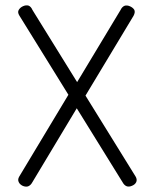

<svg xmlns="http://www.w3.org/2000/svg" viewBox="-20 -493 573 713"><path d="M435 183.5C435 183.5 52 -435 52 -435C47 -443 46 -450 49.5 -456C53 -462 58 -466.5 65.5 -470C65.5 -470 65.5 -470 65.5 -470C73.5 -473.5 80.5 -474 86.5 -472C92 -469.5 97 -464.5 100.5 -456C100.5 -456 100.5 -456 100.5 -456C100.5 -456 483.5 162.5 483.5 162.5C488 170 488.5 177 486 183C483 189.5 477.5 194 470 197C470 197 470 197 470 197C455 203.5 443.5 199 435 183.5C435 183.5 435 183.5 435 183.5ZM250.5 -168.5C250.5 -168.5 276.5 -110 276.5 -110C276.5 -110 100 184 100 184C96 191.5 91 196 85.5 198.5C80 201 73 200.5 65 197.5C65 197.5 65 197.5 65 197.5C57.5 194 52 189 49.5 183C46.5 177 47 170 51.5 162.5C51.5 162.5 51.5 162.5 51.5 162.5C51.5 162.5 250.5 -168.5 250.5 -168.5ZM275.5 -101.5C275.5 -101.5 249.5 -160 249.5 -160C249.5 -160 428 -456.5 428 -456.5C431.5 -464 436.5 -469 442.5 -471.5C448 -473.5 455 -473 463 -469.5C463 -469.5 463 -469.5 463 -469.5C470.5 -466 476 -461.5 479 -456C481.5 -450 480.5 -443 476 -434.5C476 -434.5 476 -434.5 476 -434.5C476 -434.5 275.5 -101.5 275.5 -101.5Z"/></svg>

Font: Jura-Fortis-Regular
Style: Regular
Weight: 500
Designer: Daniel Johnson, Alexei Vanyashin, Mirko Velimirovic
Foundry: Daniel Johnson
Version: ""